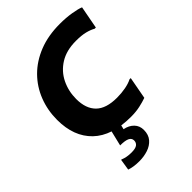

<svg xmlns="http://www.w3.org/2000/svg" viewBox="-277 -856 1230 1230"><g transform="rotate(-45 338.5 -240.5)"><path d="M54 -309Q54 -396 84 -473Q114 -550 171.5 -608Q229 -666 312 -699Q395 -732 501 -732Q558 -732 606 -724Q654 -716 677 -706L648 -552H637Q615 -565 581.5 -573.5Q548 -582 497 -582Q411 -582 352.5 -545.5Q294 -509 264.5 -448.5Q235 -388 235 -317Q235 -230 281.5 -184Q328 -138 426 -138Q467 -138 504 -145Q541 -152 566 -165H577L549 -14Q521 -4 484.5 4Q448 12 403 12Q230 12 142 -73Q54 -158 54 -309ZM167 162Q200 176 243 176Q280 176 295 164.5Q310 153 310 133Q310 112 289.5 102Q269 92 224 92L252 -24H327L313 34Q354 42 378 67Q402 92 402 129Q402 173 378.5 200Q355 227 318 239Q281 251 240 251Q187 251 151 238L163 162Z"/></g></svg>

Font: Kufam
Style: Bold Italic
Weight: 700
Italic angle: -11°
Designer: Artur Schmal
Foundry: Original Type
Version: Version 1.301; ttfautohint (v1.8.3)